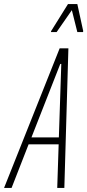

<svg xmlns="http://www.w3.org/2000/svg" viewBox="-59 -926 430 946"><path d="M-39 0 235 -688H278L258 0H223L230 -215H82L-2 0ZM96 -249H231L243 -611H238ZM192 -768 193 -773 276 -906H322L351 -773L350 -768H322L295 -876L220 -768Z"/></svg>

Font: Saira UltraCondensed Thin
Style: Italic
Weight: 250
Width: 1
Italic angle: -12°
Designer: Hector Gatti with collaboration of the Omnibus-Type team
Foundry: Omnibus-Type
Version: Version 1.101